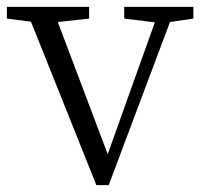

<svg xmlns="http://www.w3.org/2000/svg" viewBox="-26 -532 586 558"><path d="M335 -478 424 -467 287 -84 142 -468 233 -478V-512H-6V-478L64 -469L254 6H290L468 -468L536 -478V-512H335Z"/></svg>

Font: Kiri Minchoo Light
Style: Regular
Weight: 300
Designer: Ryoko NISHIZUKA 西塚涼子 (kana & ideographs); Frank Grießhammer (Latin, Greek & Cyrillic);
akenotsuki.com/eyeben/fonts/ (U+
Foundry: Adobe
akenotsuki.com/eyeben/fonts/
Version: Version 4.002;hotconv 1.0.119;makeotfexe 2.5.65604